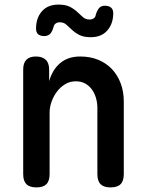

<svg xmlns="http://www.w3.org/2000/svg" viewBox="-20 -806 640 836"><path d="M196 -316V-48Q196 -18 182 -4Q168 10 139 10Q109 10 95 -4Q81 -18 81 -48V-503Q81 -532 95 -546Q109 -560 136 -560Q164 -560 179 -546Q194 -532 194 -503V-453Q209 -504 243 -532Q277 -560 329 -560Q373 -560 408 -545.5Q443 -531 467.5 -505Q492 -479 505.5 -443Q519 -407 519 -364V-48Q519 -18 505 -4Q491 10 461 10Q432 10 418 -4Q404 -18 404 -48V-336Q404 -358 398 -379Q392 -400 380.5 -416Q369 -432 351.5 -442Q334 -452 310 -452Q284 -452 263 -439Q242 -426 227.5 -406.5Q213 -387 204.5 -363Q196 -339 196 -316ZM212 -685Q206 -665 196.5 -657Q187 -649 173 -649Q154 -649 145 -658Q136 -667 137 -685Q138 -730 163.5 -758Q189 -786 235 -786Q266 -786 285 -776Q304 -766 317 -753.5Q330 -741 341.5 -731Q353 -721 370 -721Q377 -721 382 -723Q387 -725 390.5 -728Q394 -731 395.5 -735.5Q397 -740 398 -745Q405 -765 413.5 -773Q422 -781 436 -781Q455 -781 464.5 -772Q474 -763 473 -745Q472 -701 446.5 -672.5Q421 -644 375 -644Q344 -644 325 -654Q306 -664 293 -676.5Q280 -689 268.5 -699Q257 -709 240 -709Q233 -709 228.5 -707Q224 -705 220.5 -702Q217 -699 215 -694.5Q213 -690 212 -685Z"/></svg>

Font: Maple Mono NL SemiBold
Style: Regular
Weight: 600
Monospace: yes
Designer: subframe7536
Version: Version 7.000